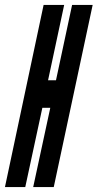

<svg xmlns="http://www.w3.org/2000/svg" viewBox="-44 -755 394 775"><path d="M90 0H173L330 -735H247L182 -431H150L215 -735H132L-24 0H58L127 -320H159Z"/></svg>

Font: League Gothic Condensed Italic
Style: Regular
Weight: 400
Width: 3
Designer: Tyler Finck
Foundry: The League of Moveable Type
Version: Version 1.001;PS 001.001;hotconv 1.0.56;makeotf.lib2.0.21325